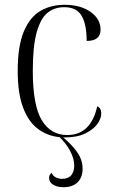

<svg xmlns="http://www.w3.org/2000/svg" viewBox="-20 -564 476 802"><path d="M251 10Q247 10 244 10Q278 38 301.5 70.5Q325 103 325 141Q325 177 304 197.5Q283 218 245 218Q219 218 202 207.5Q185 197 185 179Q185 174 187 168.5Q189 163 196 158Q201 171 213.5 177Q226 183 239 183Q265 183 277.5 168Q290 153 290 128Q290 99 273.5 67.5Q257 36 229 9Q178 4 138.5 -25.5Q99 -55 76.5 -114.5Q54 -174 54 -268Q54 -372 79.5 -432.5Q105 -493 149 -518.5Q193 -544 249 -544Q316 -544 358 -514.5Q400 -485 400 -440Q400 -393 342 -393Q342 -462 321 -498Q300 -534 248 -534Q208 -534 179 -511Q150 -488 133.5 -430Q117 -372 117 -268Q117 -124 154.5 -62Q192 0 260 0Q312 0 343 -31.5Q374 -63 386 -120Q403 -113 403 -90Q403 -69 386.5 -46Q370 -23 336 -6.5Q302 10 251 10Z"/></svg>

Font: Noto Serif Display SemiCondensed Light
Style: Regular
Weight: 300
Width: 4
Designer: Monotype Design Team
Foundry: Monotype Imaging Inc.
Version: Version 2.009